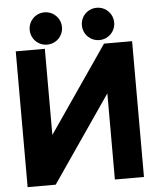

<svg xmlns="http://www.w3.org/2000/svg" viewBox="-60 -967 830 1018"><g transform="rotate(-5 355.0 -458.0)"><path d="M406.7 -829.6C406.7 -781.7 444.8 -743.7 492.7 -743.7C540.5 -743.7 578.6 -781.7 578.6 -829.6C578.6 -877.4 540.5 -915.5 492.7 -915.5C444.8 -915.5 406.7 -877.4 406.7 -829.6ZM128.9 -829.6C128.9 -781.7 167 -743.7 214.8 -743.7C262.7 -743.7 300.8 -781.7 300.8 -829.6C300.8 -877.4 262.7 -915.5 214.8 -915.5C167 -915.5 128.9 -877.4 128.9 -829.6ZM515.1 -722.7 200.2 -264.2V-722.7H45.4V0H194.8L509.8 -458.5V0H664.6V-722.7Z"/></g></svg>

Font: Giphurs ExtraBold
Style: Regular
Weight: 800
Version: Version 1.000